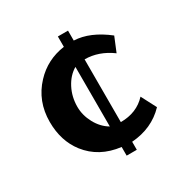

<svg xmlns="http://www.w3.org/2000/svg" viewBox="-136 -623 758 787"><g transform="rotate(-30 243.5 -230.0)"><path d="M290 14V52H242V11Q142 -1 86 -73Q38 -135 38 -225Q38 -323 102 -391Q158 -451 242 -463V-512H290V-465Q365 -462 444 -400L416 -332Q356 -376 290 -376V-79Q366 -79 412 -129L449 -58Q387 7 290 14ZM242 -368Q208 -348 187.5 -308.5Q167 -269 167 -222Q167 -182 187.5 -144Q208 -106 242 -86Z"/></g></svg>

Font: Tajawal
Style: Bold
Weight: 700
Designer: Boutros Fonts
Foundry: Created by Boutros International 2017
Version: Version 1.700